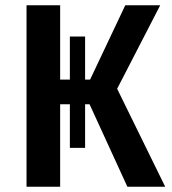

<svg xmlns="http://www.w3.org/2000/svg" viewBox="-20 -711 655 731"><path d="M426 -373 609 0H465L321 -314H304V-148H246V-314H209V0H81V-691H209V-408H246V-572H304V-408H323L457 -691H590Z"/></svg>

Font: FiraGO Medium
Style: Regular
Weight: 500
Designer: bBox Type
Foundry: bBox Type GmbH
Version: Version 1.001;PS 001.001;hotconv 1.0.88;makeotf.lib2.5.64775